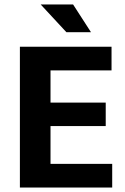

<svg xmlns="http://www.w3.org/2000/svg" viewBox="-20 -839 559 859"><path d="M69 -630H479V-524H206V-380H453V-275H206V-106H482V0H69ZM162 -819H307L387 -695H277Z"/></svg>

Font: Ek Mukta
Style: Bold
Weight: 700
Designer: Girish Dalvi and Yashodeep Gholap
Foundry: Ek Type
Version: Version 2.538;PS 1.002;hotconv 16.6.51;makeotf.lib2.5.65220;